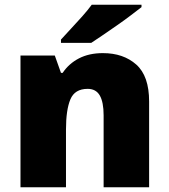

<svg xmlns="http://www.w3.org/2000/svg" viewBox="-20 -786 710 806"><path d="M412 -563Q498 -563 552 -515Q606 -467 606 -360V0H415V-302Q415 -357 399 -385Q383 -413 348 -413Q294 -413 275.5 -369Q257 -325 257 -242V0H66V-553H210L236 -480H243Q269 -519 311.5 -541Q354 -563 412 -563ZM574 -756Q556 -742 529 -721.5Q502 -701 471 -679.5Q440 -658 411.5 -638.5Q383 -619 363 -606H236V-620Q253 -639 277 -664.5Q301 -690 325 -717Q349 -744 365 -766H574Z"/></svg>

Font: Noto Sans Oriya Blk
Style: Regular
Weight: 900
Designer: Amélie Bonet and Sol Matas
Foundry: Google LLC
Version: Version 2.006; ttfautohint (v1.8.4.7-5d5b)